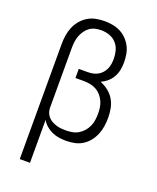

<svg xmlns="http://www.w3.org/2000/svg" viewBox="-170 -843 939 1147"><g transform="rotate(20 300.0 -269.0)"><path d="M98 205V-525Q98 -553 102 -580.5Q106 -608 116.5 -633.5Q127 -659 145 -681Q163 -703 187 -717.5Q211 -732 238.5 -737.5Q266 -743 294 -743Q319 -743 344.5 -738.5Q370 -734 393 -722.5Q416 -711 434.5 -692.5Q453 -674 465 -651Q477 -628 481.5 -602.5Q486 -577 486 -551Q486 -527 481.5 -503Q477 -479 465 -457.5Q453 -436 434.5 -420Q416 -404 394 -394Q422 -383 445.5 -364.5Q469 -346 484 -320.5Q499 -295 504.5 -265.5Q510 -236 510 -207Q510 -180 506 -153Q502 -126 491.5 -100.5Q481 -75 464 -53.5Q447 -32 424 -17.5Q401 -3 374 2.5Q347 8 320 8Q297 8 274 4.5Q251 1 230 -8.5Q209 -18 191.5 -33Q174 -48 163 -68V205ZM296 -50Q317 -50 337.5 -53.5Q358 -57 376 -67.5Q394 -78 408 -94Q422 -110 430.5 -129Q439 -148 442 -168.5Q445 -189 445 -210Q445 -230 442 -250Q439 -270 430.5 -288Q422 -306 408.5 -321.5Q395 -337 377.5 -346.5Q360 -356 340 -360Q320 -364 300 -364H245V-422H300Q317 -422 333.5 -425Q350 -428 364.5 -436Q379 -444 390.5 -456.5Q402 -469 409 -484.5Q416 -500 418.5 -516.5Q421 -533 421 -550Q421 -576 414 -602Q407 -628 389 -647.5Q371 -667 345.5 -676Q320 -685 294 -685Q274 -685 254.5 -680.5Q235 -676 219.5 -664.5Q204 -653 192.5 -636.5Q181 -620 174.5 -602Q168 -584 165.5 -564.5Q163 -545 163 -525V-146V-141Q164 -126 169.5 -112Q175 -98 185.5 -87Q196 -76 209 -69Q222 -62 236.5 -57.5Q251 -53 266 -51.5Q281 -50 296 -50Z"/></g></svg>

Font: Iosevka Curly Slab LtEx
Style: Regular
Weight: 300
Width: 7
Monospace: yes
Designer: Belleve Invis
Foundry: Belleve Invis
Version: Version 11.1.0; ttfautohint (v1.8.3)